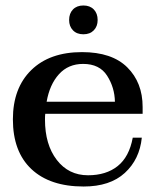

<svg xmlns="http://www.w3.org/2000/svg" viewBox="-20 -670 571 700"><path d="M232 -597Q232 -621 246 -635.5Q260 -650 284 -650Q308 -650 322 -635.5Q336 -621 336 -597Q336 -574 322 -559.5Q308 -545 284 -545Q260 -545 246 -559.5Q232 -574 232 -597ZM145 -255Q144 -248 144 -234Q144 -143 187 -87Q230 -31 301 -31Q367 -31 409 -64.5Q451 -98 464 -168H497Q489 -89 435 -39.5Q381 10 285 10Q162 10 94.5 -53.5Q27 -117 27 -235Q27 -349 94 -414.5Q161 -480 279 -480Q388 -480 444 -424.5Q500 -369 500 -280V-255ZM150 -299H399Q398 -351 370.5 -394Q343 -437 283 -437Q229 -437 195 -399.5Q161 -362 150 -299Z"/></svg>

Font: Taviraj Medium
Style: Regular
Weight: 500
Designer: Katatrad Team
Foundry: CadsonDemak
Version: Version 1.030